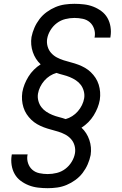

<svg xmlns="http://www.w3.org/2000/svg" viewBox="-20 -843 640 1006"><path d="M230 143Q205 143 179.5 140Q154 137 131 128Q108 119 88.5 104.5Q69 90 57 69Q45 48 41 22.5Q37 -3 41 -28Q41 -30 41.5 -31.5Q42 -33 42 -34H125Q125 -33 124.5 -32.5Q124 -32 124 -31Q120 -9 127 12Q134 33 149.5 46.5Q165 60 186.5 64.5Q208 69 230 69Q254 69 278 63Q302 57 322 42Q342 27 355.5 5Q369 -17 373 -41Q376 -61 370.5 -80.5Q365 -100 352 -114.5Q339 -129 322 -138Q305 -147 286 -153Q267 -159 247.5 -164Q228 -169 209.5 -176Q191 -183 174.5 -192.5Q158 -202 144 -215.5Q130 -229 119.5 -245Q109 -261 103 -280Q97 -299 95.5 -319Q94 -339 97 -360Q101 -382 109 -402Q117 -422 129 -441.5Q141 -461 157.5 -477.5Q174 -494 193 -506Q165 -532 152 -570Q139 -608 145 -649Q150 -674 160.5 -698Q171 -722 187 -743Q203 -764 225 -780Q247 -796 271 -806Q295 -816 320 -819.5Q345 -823 370 -823Q395 -823 420.5 -820Q446 -817 469 -808Q492 -799 511.5 -784.5Q531 -770 543 -749Q555 -728 559 -702.5Q563 -677 559 -652Q559 -650 558.5 -648.5Q558 -647 558 -646H475Q475 -647 475.5 -647.5Q476 -648 476 -649Q480 -671 473 -692Q466 -713 450.5 -726.5Q435 -740 413.5 -744.5Q392 -749 370 -749Q346 -749 322 -743Q298 -737 278 -722Q258 -707 244.5 -685Q231 -663 227 -639Q224 -619 229.5 -599.5Q235 -580 248 -565.5Q261 -551 278 -542Q295 -533 314 -527Q333 -521 352.5 -516Q372 -511 390.5 -504Q409 -497 425.5 -487.5Q442 -478 456 -464.5Q470 -451 480.5 -435Q491 -419 497 -400Q503 -381 504.5 -361Q506 -341 503 -320Q499 -298 491 -278Q483 -258 471 -238.5Q459 -219 442.5 -202.5Q426 -186 407 -174Q435 -148 448 -110Q461 -72 455 -31Q450 -6 439.5 18Q429 42 413 63Q397 84 375 100Q353 116 329 126Q305 136 280 139.5Q255 143 230 143ZM324 -219Q342 -224 358.5 -234.5Q375 -245 388 -260Q401 -275 409.5 -292.5Q418 -310 421 -328Q424 -347 419 -365.5Q414 -384 403.5 -398Q393 -412 378 -422Q363 -432 346 -439Q329 -446 311 -450.5Q293 -455 276 -461Q258 -456 241.5 -445.5Q225 -435 212 -420Q199 -405 190.5 -387.5Q182 -370 179 -352Q176 -333 181 -314.5Q186 -296 196.5 -282Q207 -268 222 -258Q237 -248 254 -241Q271 -234 289 -229.5Q307 -225 324 -219Z"/></svg>

Font: Iosevka Etoile Oblique
Style: Regular
Weight: 400
Italic angle: -9°
Designer: Belleve Invis
Foundry: Belleve Invis
Version: Version 15.5.2; ttfautohint (v1.8.4)